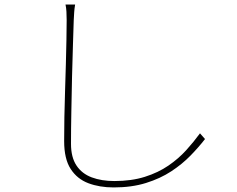

<svg xmlns="http://www.w3.org/2000/svg" viewBox="-20 -785 1040 841"><path d="M309 -765Q306 -747 305 -732Q304 -717 303 -697Q302 -653 299.5 -587.5Q297 -522 295.5 -447Q294 -372 292.5 -296Q291 -220 291 -155Q291 -96 315 -60Q339 -24 382 -8Q425 8 481 8Q556 8 614.5 -10.5Q673 -29 717.5 -59.5Q762 -90 795.5 -127Q829 -164 856 -201L878 -176Q851 -141 814.5 -103.5Q778 -66 730 -34.5Q682 -3 619.5 16.5Q557 36 478 36Q416 36 367 17.5Q318 -1 289.5 -45Q261 -89 261 -167Q261 -216 262 -272.5Q263 -329 265 -388Q267 -447 268.5 -503.5Q270 -560 271 -610Q272 -660 272 -697Q272 -717 271 -734Q270 -751 267 -765Z"/></svg>

Font: Noto Sans JP
Style: Regular
Weight: 100
Designer: Ryoko NISHIZUKA 西塚涼子 (kana, bopomofo & ideographs); Paul D. Hunt (Latin, Greek & Cyrillic); Sandoll Communications 산돌커뮤니
Foundry: Adobe
Version: Version 2.004;hotconv 1.0.118;makeotfexe 2.5.65603